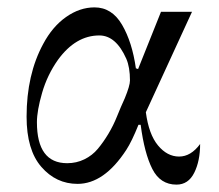

<svg xmlns="http://www.w3.org/2000/svg" viewBox="-20 -488 592 520"><path d="M190 10Q132 10 92 -36Q52 -82 52 -172Q52 -286 97 -369Q122 -416 159 -442Q196 -468 236 -468Q283 -468 310.5 -421Q338 -374 348 -303L354 -301L416 -456H500L375 -184Q383 -124 408 -94Q433 -64 465 -64Q497 -64 522 -98Q522 -52 506 -20Q490 12 458 12Q414 12 392.5 -30.5Q371 -73 361 -150H355Q337 -105 322 -82Q262 10 190 10ZM162 -46Q187 -46 208.5 -56.5Q230 -67 245 -85Q260 -103 273.5 -125.5Q287 -148 297 -173Q307 -198 318 -222Q332 -256 332 -270Q332 -306 322 -329Q294 -392 249 -392Q185 -392 137 -326Q108 -285 94 -236.5Q80 -188 80 -157Q80 -46 162 -46Z"/></svg>

Font: Old Standard TT
Style: Regular
Weight: 400
Designer: Alexey Kryukov <alexios@thessalonica.org.ru>
Version: Version 1.0